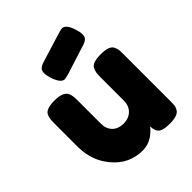

<svg xmlns="http://www.w3.org/2000/svg" viewBox="-213 -903 1032 1032"><g transform="rotate(-45 303.0 -387.5)"><path d="M274 -2Q314 -2 348 -24Q363 -34 375 -46Q390 -61 393 -66Q393 -41 403 -25Q416 -1 478 -1Q540 -1 555 -27Q564 -43 565 -53Q566 -60 566 -86V-440Q566 -467 565 -475Q563 -486 556 -501Q542 -528 479 -528Q416 -528 402 -502Q395 -487 393 -476Q391 -460 391 -441V-264Q391 -225 367 -201Q342 -177 303 -177Q263 -177 240 -200Q216 -223 216 -264V-439Q216 -474 210 -490Q198 -528 128 -528Q64 -528 50 -501Q44 -489 42 -475Q40 -461 40 -440V-265Q40 -155 107 -79Q173 -2 274 -2ZM443 -628Q469 -635 480 -649Q486 -658 486 -675Q486 -689 478 -715Q460 -774 430 -774Q424 -774 400 -767L235 -716Q209 -709 198 -695Q192 -686 192 -669Q192 -654 200 -628Q220 -569 249 -569L279 -576Z"/></g></svg>

Font: FredokaOneMacrons
Style: Regular
Weight: 500
Designer: ""
Foundry: ""
Version: ""